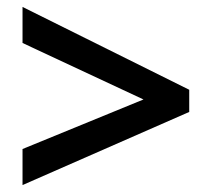

<svg xmlns="http://www.w3.org/2000/svg" viewBox="-20 -639 612 554"><path d="M45 -209 394 -352 45 -515V-619L526 -380V-316L45 -105Z"/></svg>

Font: Noto Sans Javanese SemiBold
Style: Regular
Weight: 600
Version: Version 2.004